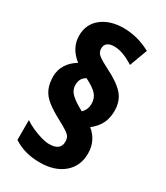

<svg xmlns="http://www.w3.org/2000/svg" viewBox="-191 -842 805 932"><g transform="rotate(30 211.0 -376.5)"><path d="M39 -387Q39 -423 57.5 -453Q76 -483 111 -504Q49 -553 49 -622Q49 -686 96.5 -723.5Q144 -761 219 -761Q259 -761 296.5 -751Q334 -741 371 -721L334 -621Q272 -661 225 -661Q173 -661 173 -620Q173 -598 192.5 -583.5Q212 -569 248 -551Q317 -517 349 -481.5Q381 -446 381 -390Q381 -349 365.5 -318.5Q350 -288 318 -263Q373 -218 373 -147Q373 -76 323.5 -34Q274 8 190 8Q104 8 43 -33V-144Q63 -130 89 -118.5Q115 -107 140.5 -99.5Q166 -92 185 -92Q249 -92 249 -141Q249 -157 243 -167.5Q237 -178 220.5 -189Q204 -200 172 -217Q123 -243 93.5 -266.5Q64 -290 51.5 -319Q39 -348 39 -387ZM153 -405Q153 -381 168 -363Q183 -345 216 -325L244 -309Q267 -331 267 -365Q267 -395 248.5 -416Q230 -437 184 -460Q153 -444 153 -405Z"/></g></svg>

Font: Noto Sans Thai ExtCond ExtBd
Style: Regular
Weight: 800
Width: 2
Designer: Monotype Design Team
Foundry: Monotype Imaging Inc.
Version: Version 2.002; ttfautohint (v1.8.4.7-5d5b)